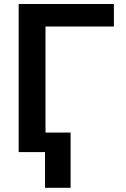

<svg xmlns="http://www.w3.org/2000/svg" viewBox="-20 -747 619 943"><path d="M203.5 0H71.7V-727.3H539.4V-616.8H203.5ZM326.7 175.4H201V-95.9H326.7Z"/></svg>

Font: Linik Sans SemiBold
Style: Regular
Weight: 600
Designer: Rasmus Andersson (font), Cristiano Sobral (main changes)
Foundry: rsms
Version: Version 3.018;June 1, 2022;FontCreator 14.0.0.2814 64-bit; t